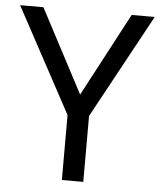

<svg xmlns="http://www.w3.org/2000/svg" viewBox="-52 -759 669 804"><g transform="rotate(5 283.0 -357.0)"><path d="M283 -363 469 -714H566L328 -277V0H238V-273L0 -714H98Z"/></g></svg>

Font: Noto Sans Saurashtra
Style: Regular
Weight: 400
Designer: Monotype Design Team
Foundry: Monotype Imaging Inc.
Version: Version 2.001; ttfautohint (v1.8.4.7-5d5b)